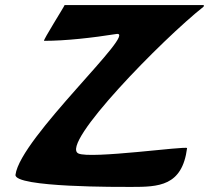

<svg xmlns="http://www.w3.org/2000/svg" viewBox="-20 -737 824 757"><path d="M288.9 -132C214.5 -168.4 620.8 -583 783 -711L783.7 -717H234.7C234.1 -712.4 147.7 -576 153.7 -576C239.1 -576 344.2 -588 439.1 -603C527.2 -616.9 59.7 -193.4 41.1 -48C34.7 2.6 458.4 0 497 0C605.2 0 698.3 -2.5 717.6 -153C718.8 -163 335.9 -109 288.9 -132Z"/></svg>

Font: Rocketfuel
Style: Italic
Weight: 400
Designer: Mew Too
Foundry: Cannot Into Space Fonts.
Version: Version 0.27